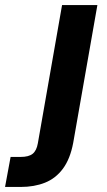

<svg xmlns="http://www.w3.org/2000/svg" viewBox="-133 -521 426 761"><path d="M-113 220 -91 101H-51Q-19 101 -3.5 88.5Q12 76 17 47L113 -501H253L157 46Q145 109 116.5 147.5Q88 186 45.5 203Q3 220 -51 220Z"/></svg>

Font: DM Sans 18pt ExtraBold
Style: Italic
Weight: 800
Italic angle: -10°
Designer: Colophon Foundry, Jonny Pinhorn
Foundry: Colophon Foundry
Version: Version 4.004;gftools[0.9.30]